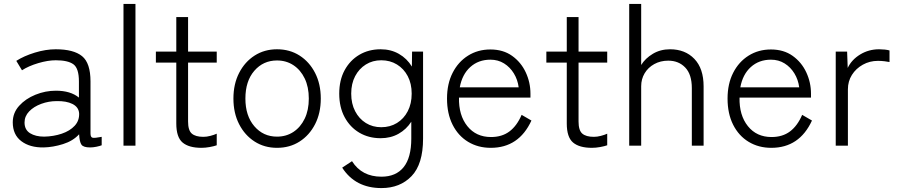

<svg xmlns="http://www.w3.org/2000/svg" viewBox="-20 -742 4579 978"><path d="M202 9Q132 10 88.5 -23Q45 -56 45 -119Q45 -167 77.5 -203Q110 -239 160.5 -259.5Q211 -280 265 -280Q339 -280 382 -245V-327Q382 -394 354 -414.5Q326 -435 264 -435Q224 -435 175 -420.5Q126 -406 92 -384L63 -432Q102 -457 157.5 -474Q213 -491 264 -491Q355 -491 398 -456Q441 -421 441 -327V-62Q441 -43 451.5 -40.5Q462 -38 498 -45V-2Q488 2 471 5.5Q454 9 439 9Q405 9 395 -5Q385 -19 383 -58Q352 -24 301 -8Q250 8 202 9ZM205 -46Q253 -47 294.5 -61Q336 -75 360.5 -101.5Q385 -128 383 -166Q380 -197 349 -212.5Q318 -228 269 -227Q228 -227 190 -213Q152 -199 128.5 -174.5Q105 -150 105 -118Q105 -81 133 -63.5Q161 -46 205 -46Z M609 0V-722H670V0Z M1006 11Q942 11 910 -16Q878 -43 878 -113V-423H774V-479H878V-655H938V-479H1084V-423H938V-123Q938 -78 957 -61.5Q976 -45 1016 -45Q1033 -45 1052 -50Q1071 -55 1084 -61V-2Q1070 3 1048 7Q1026 11 1006 11Z M1391 11Q1327 11 1277 -21Q1227 -53 1198 -109.5Q1169 -166 1169 -240Q1169 -314 1198 -370.5Q1227 -427 1277 -459Q1327 -491 1391 -491Q1456 -491 1506 -459Q1556 -427 1585 -370.5Q1614 -314 1614 -240Q1614 -166 1585 -109.5Q1556 -53 1506 -21Q1456 11 1391 11ZM1391 -46Q1438 -46 1474.5 -70Q1511 -94 1532 -137.5Q1553 -181 1553 -240Q1553 -299 1532 -342.5Q1511 -386 1474.5 -410Q1438 -434 1391 -434Q1321 -434 1275.5 -381.5Q1230 -329 1230 -240Q1230 -152 1275.5 -99Q1321 -46 1391 -46Z M1923 216Q1790 216 1723 112L1773 79Q1823 158 1923 158Q1997 158 2036 109.5Q2075 61 2075 -36V-122Q2050 -83 2010 -60.5Q1970 -38 1919 -38Q1858 -38 1810.5 -66Q1763 -94 1735.5 -145Q1708 -196 1708 -265Q1708 -334 1735.5 -384.5Q1763 -435 1810.5 -463Q1858 -491 1919 -491Q1971 -491 2012 -467.5Q2053 -444 2078 -403L2079 -479H2135V-36Q2135 94 2076.5 155Q2018 216 1923 216ZM1922 -94Q1967 -94 2002 -115.5Q2037 -137 2057 -175.5Q2077 -214 2077 -265Q2077 -316 2057 -354Q2037 -392 2002 -413.5Q1967 -435 1922 -435Q1878 -435 1843.5 -413.5Q1809 -392 1789 -354Q1769 -316 1769 -265Q1769 -214 1789 -175.5Q1809 -137 1843.5 -115.5Q1878 -94 1922 -94Z M2480 11Q2415 11 2364.5 -19.5Q2314 -50 2285.5 -106.5Q2257 -163 2257 -240Q2257 -315 2285.5 -371Q2314 -427 2364 -458.5Q2414 -490 2478 -490Q2543 -490 2588.5 -457.5Q2634 -425 2658 -373.5Q2682 -322 2682 -265V-245H2318Q2316 -155 2360.5 -99.5Q2405 -44 2481 -44Q2537 -44 2575 -72.5Q2613 -101 2637 -157L2687 -128Q2623 11 2480 11ZM2322 -297H2622Q2617 -336 2597.5 -368Q2578 -400 2547.5 -419Q2517 -438 2478 -438Q2417 -438 2375.5 -400.5Q2334 -363 2322 -297Z M2995 11Q2931 11 2899 -16Q2867 -43 2867 -113V-423H2763V-479H2867V-655H2927V-479H3073V-423H2927V-123Q2927 -78 2946 -61.5Q2965 -45 3005 -45Q3022 -45 3041 -50Q3060 -55 3073 -61V-2Q3059 3 3037 7Q3015 11 2995 11Z M3185 0V-722H3246V-411Q3267 -445 3305.5 -468Q3344 -491 3393 -491Q3470 -491 3517 -442Q3564 -393 3564 -302V0H3504V-293Q3504 -363 3470.5 -398Q3437 -433 3384 -433Q3344 -433 3312.5 -415.5Q3281 -398 3263.5 -368.5Q3246 -339 3246 -303V0Z M3909 11Q3844 11 3793.5 -19.5Q3743 -50 3714.5 -106.5Q3686 -163 3686 -240Q3686 -315 3714.5 -371Q3743 -427 3793 -458.5Q3843 -490 3907 -490Q3972 -490 4017.5 -457.5Q4063 -425 4087 -373.5Q4111 -322 4111 -265V-245H3747Q3745 -155 3789.5 -99.5Q3834 -44 3910 -44Q3966 -44 4004 -72.5Q4042 -101 4066 -157L4116 -128Q4052 11 3909 11ZM3751 -297H4051Q4046 -336 4026.5 -368Q4007 -400 3976.5 -419Q3946 -438 3907 -438Q3846 -438 3804.5 -400.5Q3763 -363 3751 -297Z M4237 0V-479H4295L4298 -396Q4318 -438 4361.5 -464.5Q4405 -491 4458 -491Q4472 -491 4486.5 -489.5Q4501 -488 4511 -485V-426Q4502 -428 4485.5 -430Q4469 -432 4452 -432Q4410 -432 4375 -412.5Q4340 -393 4319.5 -360.5Q4299 -328 4299 -287V0Z"/></svg>

Font: Zen Kaku Gothic Antique
Style: Regular
Weight: 400
Designer: Yoshimichi Ohira
Foundry: Positype
Version: Version 1.001